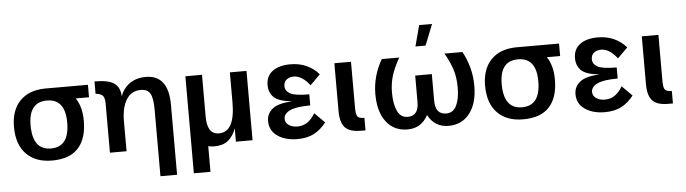

<svg xmlns="http://www.w3.org/2000/svg" viewBox="-53 -950 4928 1380"><g transform="rotate(-5 2411.5 -260.0)"><path d="M37 -245Q37 -363 100.5 -430Q164 -497 279 -500H593V-410H497Q541 -346 541 -245Q541 -117 479 -48.5Q417 20 289 20Q171 20 104 -48.5Q37 -117 37 -245ZM289 -67Q421 -67 421 -243Q421 -413 289 -413Q157 -413 157 -245Q157 -67 289 -67Z M708 -356Q708 -401 689 -415.5Q670 -430 642 -430V-520Q741 -520 783 -491.5Q825 -463 828 -396Q848 -453 895.5 -486.5Q943 -520 1012 -520Q1175 -520 1175 -304V200H1055V-280Q1055 -362 1036 -396Q1017 -430 968 -430Q899 -430 863.5 -372Q828 -314 828 -217V0H708Z M1296 -500H1416V-198Q1416 -70 1501 -70Q1617 -70 1617 -283V-500H1737V0H1617V-96Q1596 -39 1559 -9.5Q1522 20 1461 20Q1439 20 1416 15V200H1296Z M2268 -82Q2230 -33 2181 -6.5Q2132 20 2060 20Q1973 20 1916.5 -19Q1860 -58 1860 -127Q1860 -181 1902.5 -215Q1945 -249 2045 -254Q1948 -263 1913.5 -297Q1879 -331 1879 -385Q1879 -450 1926 -485Q1973 -520 2054 -520Q2181 -520 2260 -430L2187 -357Q2131 -430 2071 -430Q2041 -430 2020 -414Q1999 -398 1999 -367Q1999 -333 2033.5 -313Q2068 -293 2172 -293V-213Q2069 -213 2024.5 -191Q1980 -169 1980 -133Q1980 -104 2005.5 -87Q2031 -70 2067 -70Q2111 -70 2143 -94Q2175 -118 2195 -155Z M2552 0H2518Q2437 0 2404 -36.5Q2371 -73 2371 -153V-500H2491V-167Q2491 -120 2502.5 -105Q2514 -90 2552 -90Z M3062 -361V-170Q3062 -70 3141 -70Q3192 -70 3215.5 -119.5Q3239 -169 3239 -249Q3239 -327 3218 -387Q3197 -447 3165 -500H3295Q3325 -446 3342 -383Q3359 -320 3359 -251Q3359 -125 3303 -52.5Q3247 20 3150 20Q3050 20 3002 -71Q2954 20 2854 20Q2757 20 2701 -52.5Q2645 -125 2645 -253Q2645 -382 2713 -500H2839Q2801 -433 2783 -376.5Q2765 -320 2765 -252Q2765 -171 2788.5 -120.5Q2812 -70 2863 -70Q2942 -70 2942 -170V-361ZM3002 -720H3095L3035 -569H2962Z M3436 -245Q3436 -363 3499.5 -430Q3563 -497 3678 -500H3992V-410H3896Q3940 -346 3940 -245Q3940 -117 3878 -48.5Q3816 20 3688 20Q3570 20 3503 -48.5Q3436 -117 3436 -245ZM3688 -67Q3820 -67 3820 -243Q3820 -413 3688 -413Q3556 -413 3556 -245Q3556 -67 3688 -67Z M4486 -82Q4448 -33 4399 -6.5Q4350 20 4278 20Q4191 20 4134.5 -19Q4078 -58 4078 -127Q4078 -181 4120.5 -215Q4163 -249 4263 -254Q4166 -263 4131.5 -297Q4097 -331 4097 -385Q4097 -450 4144 -485Q4191 -520 4272 -520Q4399 -520 4478 -430L4405 -357Q4349 -430 4289 -430Q4259 -430 4238 -414Q4217 -398 4217 -367Q4217 -333 4251.5 -313Q4286 -293 4390 -293V-213Q4287 -213 4242.5 -191Q4198 -169 4198 -133Q4198 -104 4223.5 -87Q4249 -70 4285 -70Q4329 -70 4361 -94Q4393 -118 4413 -155Z M4770 0H4736Q4655 0 4622 -36.5Q4589 -73 4589 -153V-500H4709V-167Q4709 -120 4720.5 -105Q4732 -90 4770 -90Z"/></g></svg>

Font: Moderustic Med
Style: Regular
Weight: 500
Designer: Tural Alisoy
Foundry: TAFT Foundry
Version: Version 2.110